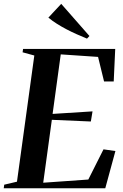

<svg xmlns="http://www.w3.org/2000/svg" viewBox="-38 -1004 656 1024"><path d="M-18 0 -15.5 -19 52.5 -35 145 -708 82.5 -725 85 -743H576.5L568.5 -569.5H517L485 -700.5L286 -714L242.5 -396.5L455.5 -410L446.5 -356L238.5 -365L192.5 -29.5L433 -46.5L514 -207.5L577.5 -198.5L523.5 0ZM426 -798Q399 -809 371 -821.5Q343 -834 316.2 -848Q289.5 -862 265 -877.5Q240.5 -893 220 -910L288.5 -983.5L439 -812Z"/></svg>

Font: Merriweather 144pt SemiBold
Style: Italic
Weight: 600
Italic angle: -7.8°
Version: Version 2.101